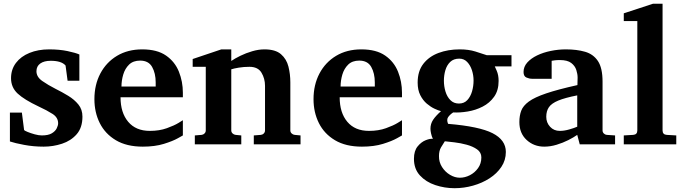

<svg xmlns="http://www.w3.org/2000/svg" viewBox="-20 -760 3609 1011"><path d="M397.9 -335H335.9L325.2 -415Q303.7 -439.9 247.1 -439.9Q211.9 -439.9 191.9 -425.5Q171.9 -411.1 171.9 -384.8Q171.9 -355 202.6 -333.5Q233.4 -312 272.9 -292Q306.6 -275.4 339.1 -255.6Q371.6 -235.8 392.8 -209.7Q414.1 -183.6 414.1 -146Q414.1 -87.9 383.8 -53.2Q353.5 -18.6 306.6 -3.2Q259.8 12.2 210 12.2Q156.2 12.2 107.2 2.9Q58.1 -6.3 32.2 -15.1V-167H95.2L106.9 -75.2Q108.4 -72.3 125 -65.4Q141.6 -58.6 162.8 -52.7Q184.1 -46.9 200.2 -46.9Q234.4 -46.9 252.9 -58.1Q271.5 -69.3 278.8 -84.5Q286.1 -99.6 286.1 -110.8Q286.1 -141.1 257.1 -159.9Q228 -178.7 182.6 -199.7Q107.9 -234.9 73 -267.3Q38.1 -299.8 38.1 -348.1Q38.1 -394.5 64 -428.7Q89.8 -462.9 135.3 -481.4Q180.7 -500 238.8 -500Q293 -500 335.7 -491Q378.4 -481.9 397.9 -473.1Z M731.9 12.2Q647 12.2 590.3 -21.5Q533.7 -55.2 505.4 -111.8Q477.1 -168.5 477.1 -237.8Q477.1 -313.5 508.3 -372.8Q539.6 -432.1 596.2 -466.1Q652.8 -500 729 -500Q807.6 -500 854.5 -467.3Q901.4 -434.6 922.1 -382.3Q942.9 -330.1 942.9 -272Q942.9 -266.1 942.9 -260Q942.9 -253.9 942.9 -248H614.7Q614.7 -166.5 655 -118.7Q695.3 -70.8 769 -70.8Q819.3 -70.8 858.6 -85Q897.9 -99.1 920.4 -113Q942.9 -127 942.9 -127V-46.9Q942.9 -46.9 916.5 -32Q890.1 -17.1 842.8 -2.4Q795.4 12.2 731.9 12.2ZM619.6 -304.2H799.8V-326.2Q799.8 -374 781 -407.5Q762.2 -440.9 717.8 -440.9Q681.2 -440.9 659.7 -419.9Q638.2 -398.9 628.9 -367.4Q619.6 -335.9 619.6 -304.2Z M1562.5 0H1316.4V-46.9L1353.5 -49.8Q1362.8 -50.8 1369.1 -57.4Q1375.5 -64 1375.5 -73.2V-308.1Q1375.5 -346.2 1356.9 -377.2Q1338.4 -408.2 1293.5 -408.2Q1263.7 -408.2 1237.3 -403.8Q1210.9 -399.4 1197.8 -395V-73.2Q1197.8 -64 1204.6 -57.4Q1211.4 -50.8 1220.7 -49.8L1250.5 -46.9V0H1005.9V-46.9L1041.5 -49.8Q1050.8 -50.8 1057.1 -57.4Q1063.5 -64 1063.5 -73.2V-408.2H994.6V-449.2L1145.5 -500H1197.8V-439Q1216.8 -452.1 1245.8 -466.3Q1274.9 -480.5 1308.1 -490.2Q1341.3 -500 1372.6 -500Q1430.2 -500 1459.5 -474.6Q1488.8 -449.2 1498.8 -409.4Q1508.8 -369.6 1508.8 -326.2V-73.2Q1508.8 -64 1515.6 -57.4Q1522.5 -50.8 1531.7 -49.8L1562.5 -46.9Z M1885.7 12.2Q1800.8 12.2 1744.1 -21.5Q1687.5 -55.2 1659.2 -111.8Q1630.9 -168.5 1630.9 -237.8Q1630.9 -313.5 1662.1 -372.8Q1693.4 -432.1 1750 -466.1Q1806.6 -500 1882.8 -500Q1961.4 -500 2008.3 -467.3Q2055.2 -434.6 2075.9 -382.3Q2096.7 -330.1 2096.7 -272Q2096.7 -266.1 2096.7 -260Q2096.7 -253.9 2096.7 -248H1768.6Q1768.6 -166.5 1808.8 -118.7Q1849.1 -70.8 1922.9 -70.8Q1973.1 -70.8 2012.5 -85Q2051.8 -99.1 2074.2 -113Q2096.7 -127 2096.7 -127V-46.9Q2096.7 -46.9 2070.3 -32Q2043.9 -17.1 1996.6 -2.4Q1949.2 12.2 1885.7 12.2ZM1773.4 -304.2H1953.6V-326.2Q1953.6 -374 1934.8 -407.5Q1916 -440.9 1871.6 -440.9Q1835 -440.9 1813.5 -419.9Q1792 -398.9 1782.7 -367.4Q1773.4 -335.9 1773.4 -304.2Z M2673.3 -410.2H2585.4Q2585.4 -410.2 2595.5 -387.5Q2605.5 -364.7 2605.5 -334Q2605.5 -283.7 2581.8 -250.5Q2558.1 -217.3 2521.2 -198.5Q2484.4 -179.7 2442.9 -172.9Q2401.4 -166 2366.2 -168Q2348.1 -155.8 2339.4 -142.6Q2330.6 -129.4 2339.4 -107.9Q2503.9 -94.2 2573.7 -58.6Q2643.6 -22.9 2643.6 40Q2643.6 83.5 2620.1 118.7Q2596.7 153.8 2557.6 179Q2518.6 204.1 2470.7 217.5Q2422.9 231 2373.5 231Q2321.3 231 2272 214.6Q2222.7 198.2 2191.2 163.8Q2159.7 129.4 2159.7 76.2Q2159.7 34.7 2179 11Q2198.2 -12.7 2222.2 -22Q2246.1 -31.2 2259.3 -28.8Q2252.9 -42.5 2249.8 -57.4Q2246.6 -72.3 2246.6 -82Q2246.6 -107.9 2260.3 -128.7Q2273.9 -149.4 2302.2 -174.8Q2289.1 -177.7 2268.6 -187.3Q2248 -196.8 2227.5 -214.1Q2207 -231.4 2193.1 -258.8Q2179.2 -286.1 2179.2 -325.2Q2179.2 -385.3 2209 -423.8Q2238.8 -462.4 2289.1 -481.2Q2339.4 -500 2400.4 -500Q2447.8 -500 2483.2 -488.8Q2518.6 -477.5 2543.5 -469.2H2673.3ZM2473.6 -335.9Q2473.6 -363.8 2465.1 -390.1Q2456.5 -416.5 2439.9 -433.8Q2423.3 -451.2 2398.4 -451.2Q2368.7 -451.2 2350.8 -434.1Q2333 -417 2325.2 -390.4Q2317.4 -363.8 2317.4 -335Q2317.4 -305.7 2325.7 -278.1Q2334 -250.5 2351.6 -232.7Q2369.1 -214.8 2396.5 -214.8Q2423.8 -214.8 2440.7 -232.9Q2457.5 -251 2465.6 -278.8Q2473.6 -306.6 2473.6 -335.9ZM2514.6 68.8Q2514.6 42.5 2492.2 26.6Q2469.7 10.7 2437.3 2Q2404.8 -6.8 2373 -10.5Q2341.3 -14.2 2322.3 -16.1Q2313 -2 2302.2 16.1Q2291.5 34.2 2291.5 62Q2291 93.8 2307.6 119.6Q2324.2 145.5 2349.6 160.6Q2375 175.8 2401.4 175.8Q2428.2 175.8 2454.1 162.6Q2480 149.4 2497.3 125.2Q2514.6 101.1 2514.6 68.8Z M3218.8 0H3032.7L3019.5 -49.8Q3001 -36.6 2972.4 -22.2Q2943.8 -7.8 2910.9 2.2Q2877.9 12.2 2845.7 12.2Q2791.5 12.2 2753.2 -22.9Q2714.8 -58.1 2714.8 -117.2Q2714.8 -150.9 2724.6 -177Q2734.4 -203.1 2764.6 -225.3Q2794.9 -247.6 2856.2 -268.3Q2917.5 -289.1 3020.5 -312Q3020.5 -320.3 3021 -331.8Q3021.5 -343.3 3021.5 -351.1Q3021.5 -370.1 3014.6 -391.6Q3007.8 -413.1 2987.8 -428.5Q2967.8 -443.8 2927.7 -443.8Q2912.6 -443.8 2901.4 -442.4Q2890.1 -440.9 2884.8 -439.9V-345.2H2781.7Q2767.1 -345.2 2752 -351.8Q2736.8 -358.4 2736.8 -380.9Q2736.8 -408.7 2756.3 -430.7Q2775.9 -452.6 2808.3 -468.3Q2840.8 -483.9 2880.4 -491.9Q2919.9 -500 2959.5 -500Q3017.1 -500 3060.5 -487.5Q3104 -475.1 3128.4 -438.7Q3152.8 -402.3 3152.8 -330.1V-73.2Q3152.8 -64 3159.2 -57.4Q3165.5 -50.8 3174.8 -49.8L3218.8 -46.9ZM3019.5 -92.8V-257.8Q2955.1 -245.1 2919.7 -230.5Q2884.3 -215.8 2870.4 -195.6Q2856.4 -175.3 2856.4 -145Q2856.4 -114.3 2876.5 -92.5Q2896.5 -70.8 2927.7 -70.8Q2951.2 -70.8 2977.5 -78.4Q3003.9 -85.9 3019.5 -92.8Z M3541 0H3264.6V-46.9L3314 -49.8Q3335.9 -51.3 3335.9 -73.2V-648.9H3264.6V-689.9L3418 -740.2H3468.8V-73.2Q3468.8 -51.3 3490.7 -49.8L3541 -46.9Z"/></svg>

Font: Charis
Style: Bold
Weight: 700
Designer: Walt Agee, Miriam Martin, Annie Olsen, Victor Gaultney, Lorna Priest, Alan Ward, Bob Hallissy, Martin Hosken, Sharon Cor
Foundry: SIL Global
Version: Version 7.000